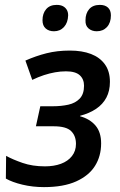

<svg xmlns="http://www.w3.org/2000/svg" viewBox="-20 -756 491 786"><path d="M160 10Q114 10 72 0Q30 -10 4 -25L5 -118Q32 -103 72.5 -89Q113 -75 164 -75Q201 -75 229.5 -85.5Q258 -96 274.5 -117Q291 -138 291 -167Q291 -200 271 -219.5Q251 -239 200 -239H127L145 -321H196Q231 -321 260 -327.5Q289 -334 306.5 -352.5Q324 -371 324 -405Q324 -432 306.5 -448Q289 -464 250 -464Q228 -464 205.5 -460Q183 -456 160 -448.5Q137 -441 112 -429L84 -508Q127 -527 170.5 -538Q214 -549 266 -549Q316 -549 352.5 -535Q389 -521 409.5 -492.5Q430 -464 430 -421Q430 -384 415.5 -356.5Q401 -329 373.5 -310.5Q346 -292 308 -282V-280Q348 -269 371 -242Q394 -215 394 -169Q394 -117 369 -77Q344 -37 292 -13.5Q240 10 160 10ZM376 -628Q356 -628 342.5 -639.5Q329 -651 330 -673Q330 -701 345 -718.5Q360 -736 389 -736Q410 -736 422 -725Q434 -714 434 -693Q434 -663 418 -645.5Q402 -628 376 -628ZM201 -628Q180 -628 167 -639.5Q154 -651 154 -673Q154 -701 169 -718.5Q184 -736 212 -736Q227 -736 237 -731Q247 -726 253 -716.5Q259 -707 259 -693Q258 -663 242 -645.5Q226 -628 201 -628Z"/></svg>

Font: Noto Sans Display Medium
Style: Italic
Weight: 500
Italic angle: -12°
Designer: Monotype Design Team
Foundry: Monotype Imaging Inc.
Version: Version 2.003